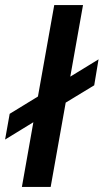

<svg xmlns="http://www.w3.org/2000/svg" viewBox="-25 -734 407 754"><path d="M345 -399 233 -331 174 0H61L106 -254L-5 -186L13 -287L124 -355L188 -714H301L251 -433L362 -501Z"/></svg>

Font: Chakra Petch SemiBold
Style: Italic
Weight: 600
Italic angle: -10°
Designer: Katatrad Aksorn Co.,Ltd.
Foundry: Cadson Demak Co.,Ltd.
Version: Version 1.000; ttfautohint (v1.6)